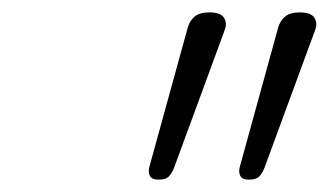

<svg xmlns="http://www.w3.org/2000/svg" viewBox="-20 -1001 531 310"><path d="M236 -711Q225 -711 222 -717Q219 -723 221 -731L283 -956Q286 -967 294 -974Q302 -981 318 -981Q336 -981 341.5 -972.5Q347 -964 343 -953L261 -730Q257 -720 252 -715.5Q247 -711 236 -711ZM382 -711Q371 -711 368 -717Q365 -723 367 -731L429 -956Q432 -967 440 -974Q448 -981 464 -981Q482 -981 487.5 -972.5Q493 -964 489 -953L407 -730Q403 -720 398 -715.5Q393 -711 382 -711Z"/></svg>

Font: Playwrite BE VLG Thin
Style: Regular
Weight: 250
Designer: Veronika Burian, José Scaglione
Foundry: TypeTogether
Version: Version 1.002